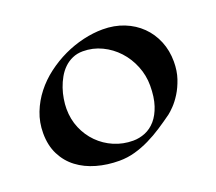

<svg xmlns="http://www.w3.org/2000/svg" viewBox="-95 -637 887 787"><g transform="rotate(-20 348.0 -243.0)"><path d="M649.9 -284.2Q649.9 -243.7 638.7 -210.4Q627.4 -177.2 611.8 -152.3Q596.2 -127.4 580.1 -110.8Q564 -94.2 554.2 -86.9Q525.9 -66.4 496.1 -46.9Q466.3 -27.3 434.8 -12Q403.3 3.4 370.1 12.7Q336.9 22 301.8 22Q249.5 22 202.9 8.8Q156.2 -4.4 121.3 -30.8Q86.4 -57.1 66.2 -97.2Q45.9 -137.2 45.9 -190.9Q45.9 -238.3 62.3 -280Q78.6 -321.8 106.2 -356.9Q133.8 -392.1 170.9 -420.2Q208 -448.2 249.5 -467.8Q291 -487.3 335 -497.6Q378.9 -507.8 419.9 -507.8Q470.7 -507.8 512.9 -491Q555.2 -474.1 585.7 -444.1Q616.2 -414.1 633.1 -373Q649.9 -332 649.9 -284.2ZM313 -451.2Q288.1 -451.2 267.6 -442.1Q247.1 -433.1 231.2 -417.7Q215.3 -402.3 203.9 -382.1Q192.4 -361.8 184.8 -339.6Q177.2 -317.4 173.6 -294.7Q169.9 -272 169.9 -252Q169.9 -206.5 186.5 -167.2Q203.1 -127.9 232.2 -98.6Q261.2 -69.3 300 -52.7Q338.9 -36.1 382.8 -36.1Q410.2 -36.1 435.8 -46.6Q461.4 -57.1 481.2 -79.8Q501 -102.5 512.9 -138.4Q524.9 -174.3 524.9 -225.1Q524.9 -269.5 508.3 -310.5Q491.7 -351.6 462.9 -382.8Q434.1 -414.1 395.5 -432.6Q356.9 -451.2 313 -451.2Z"/></g></svg>

Font: Eagle Lake
Style: Regular
Weight: 400
Designer: Astigmatic (AOETI)
Foundry: Astigmatic (AOETI)
Version: Version 1.000